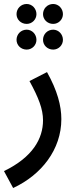

<svg xmlns="http://www.w3.org/2000/svg" viewBox="-50 -714 387 964"><path d="M217 -594C244 -594 266 -616 266 -643C266 -671 244 -694 217 -694C188 -694 166 -671 166 -643C166 -616 188 -594 217 -594ZM84 -594C111 -594 133 -616 133 -643C133 -671 111 -694 84 -694C55 -694 33 -671 33 -643C33 -616 55 -594 84 -594ZM84 -465C111 -465 133 -487 133 -514C133 -542 111 -565 84 -565C55 -565 33 -542 33 -514C33 -487 55 -465 84 -465ZM217 -465C244 -465 266 -487 266 -514C266 -542 244 -565 217 -565C188 -565 166 -542 166 -514C166 -487 188 -465 217 -465ZM16 230C158 164 258 37 258 -116C258 -183 238 -259 186 -352L98 -307C144 -223 166 -166 166 -110C166 -19 115 75 -30 145Z"/></svg>

Font: Noto Sans Arabic Cond Med
Style: Regular
Weight: 500
Width: 3
Designer: Monotype Design Team, Nadine Chahine, Nizar Qandah and Khaled Hosny
Foundry: Monotype Imaging Inc.
Version: Version 2.012